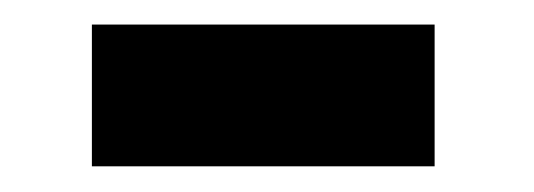

<svg xmlns="http://www.w3.org/2000/svg" viewBox="-20 -381 428 154"><path d="M328.6 -247.6H53.7V-361.3H328.6Z"/></svg>

Font: Shabnam FD
Style: Bold-FD
Weight: 700
Foundry: DejaVu fonts team - Redesigned by Saber Rastikerdar - Based on Vazir font
Version: Version 5.0.1